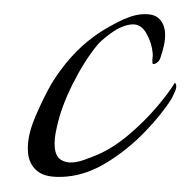

<svg xmlns="http://www.w3.org/2000/svg" viewBox="-34 -312 359 354"><g transform="rotate(-5 146.0 -135.0)"><path d="M76 8Q39 8 24 -6Q9 -20 9 -42Q9 -71 28 -106.5Q47 -142 64 -166Q81 -189 102.5 -209.5Q124 -230 149 -245Q165 -255 192.5 -266.5Q220 -278 239 -278Q262 -278 271 -267.5Q280 -257 280 -242Q280 -230 276 -217.5Q272 -205 267 -194Q264 -188 258 -185.5Q252 -183 252 -187Q252 -192 253 -196Q254 -200 254 -205Q254 -224 245.5 -242.5Q237 -261 220 -261Q202 -261 181 -248.5Q160 -236 152 -227Q126 -200 101.5 -160Q77 -120 66 -84Q59 -63 59 -48Q59 -31 68 -24Q77 -17 90 -17Q100 -17 111.5 -20Q123 -23 136 -27Q166 -37 196.5 -58.5Q227 -80 252 -104.5Q277 -129 290 -147Q292 -145 292 -141Q292 -136 288 -129.5Q284 -123 282 -119Q261 -91 227 -61.5Q193 -32 153.5 -12Q114 8 76 8Z"/></g></svg>

Font: Italianno
Style: Regular
Weight: 400
Designer: Robert E. Leuschke
Foundry: Robert E. Leuschke
Version: Version 1.100; ttfautohint (v1.8.3)